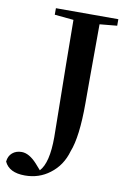

<svg xmlns="http://www.w3.org/2000/svg" viewBox="-174 -802 702 1045"><g transform="rotate(10 177.0 -279.0)"><path d="M39 184Q-48 184 -74 127Q-71 96 -50.5 78.5Q-30 61 1 61Q42 61 86 109L115 142Q161 93 161 -49Q161 -84 159 -201Q155 -452 153 -696L48 -706V-742H393V-706L297 -697Q296 -599 296 -400V-259Q296 -74 262 11Q239 92 176 139Q117 184 39 184Z"/></g></svg>

Font: GenRyuMin TW B
Style: Regular
Weight: 700
Version: Version 1.501;PS 1;hotconv 16.6.51;makeotf.lib2.5.65220